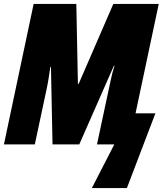

<svg xmlns="http://www.w3.org/2000/svg" viewBox="-25 -734 841 976"><path d="M442 222H620L765 -158H664L782 -714H551L375 -308H371L363 -714H146L-5 0H152L213 -286C220 -318 225 -354 231 -394H234L242 0H378L554 -400H557C549 -374 542 -349 537 -323L468 0H556Z"/></svg>

Font: Noto Sans ExtraCondensed Black
Style: Italic
Weight: 900
Width: 2
Italic angle: -12°
Designer: Monotype Design Team
Foundry: Monotype Imaging Inc.
Version: Version 2.013